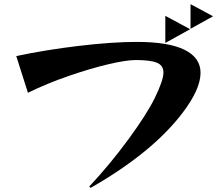

<svg xmlns="http://www.w3.org/2000/svg" viewBox="-20 -859 1042 921"><path d="M722 -388Q764 -474 764 -511Q764 -545 733 -558Q702 -571 631 -571Q585 -571 498.5 -550.5Q412 -530 309 -494.5Q206 -459 114 -414L58 -590Q199 -620 359 -639Q519 -658 636 -658Q789 -658 865.5 -620Q942 -582 942 -510Q942 -431 856 -318Q711 -127 415 42L408 36Q509 -72 596.5 -191.5Q684 -311 722 -388ZM773 -783 892 -719 773 -653ZM894 -839 1002 -781 894 -721Z"/></svg>

Font: Tiejili SC
Style: Regular
Weight: 400
Designer: Buernia
Foundry: Ershou Xiaoxi Press
Version: Version 1.100